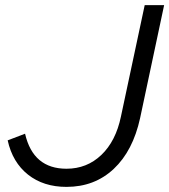

<svg xmlns="http://www.w3.org/2000/svg" viewBox="-20 -720 662 751"><path d="M528 -258Q500 -130 425 -59.5Q350 11 240 11Q150 11 89.5 -37Q29 -85 10 -171L78 -197Q94 -128 134.5 -94Q175 -60 240 -60Q320 -60 376.5 -114Q433 -168 453 -264L546 -700H622Z"/></svg>

Font: Red Hat Display
Style: Italic
Weight: 400
Italic angle: -12°
Designer: Pentagram / MCKL
Foundry: Pentagram / MCKL
Version: Version 1.003; Red Hat Display Italic